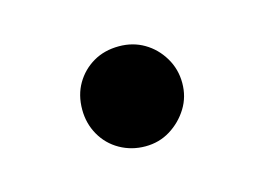

<svg xmlns="http://www.w3.org/2000/svg" viewBox="-37 -491 331 241"><g transform="rotate(-15 128.5 -370.0)"><path d="M129 -305Q111 -305 96 -313.5Q81 -322 72.5 -337Q64 -352 64 -370Q64 -389 72.5 -403.5Q81 -418 95.5 -426.5Q110 -435 129 -435Q147 -435 161.5 -426.5Q176 -418 185 -403Q194 -388 194 -370Q194 -352 185 -337.5Q176 -323 161.5 -314Q147 -305 129 -305Z"/></g></svg>

Font: Unbounded Light
Style: Regular
Weight: 300
Designer: Luke Prowse, Jean-Baptiste Morizot, Fátima Lázaro, Florian Runge
Foundry: NaN
Version: Version 1.700